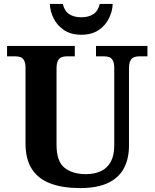

<svg xmlns="http://www.w3.org/2000/svg" viewBox="-20 -948 787 978"><path d="M387.1 10Q300.2 10 238.1 -13Q176 -36 143 -86Q110 -136 110 -218V-600Q110 -626.9 102.8 -639.9Q95.7 -652.9 84.2 -657Q72.7 -661 59 -661H16V-714H361V-661H319Q305.3 -661 293.5 -656.5Q281.7 -652 274.8 -638.4Q268 -624.9 268 -596V-210Q268 -126 308.5 -93.5Q349 -61 417 -61Q462 -61 494.5 -76.5Q527 -92 544.5 -124.5Q562 -157 562 -208V-600Q562 -626.9 554.8 -639.9Q547.7 -652.9 536.2 -657Q524.7 -661 511 -661H469V-714H731V-661H688Q674.3 -661 662.5 -656.5Q650.7 -652 643.8 -638.4Q637 -624.9 637 -596V-206Q637 -139.2 611 -90.6Q585 -42 530 -16Q475 10 387.1 10ZM393.9 -771Q342 -771 306.5 -794.5Q271 -818 253 -854.5Q235 -891 234 -928H300Q308 -892 332.5 -876Q357 -860 394 -860Q431 -860 455.5 -876Q480 -892 488 -928H554Q553 -891 535 -854.5Q517 -818 482 -794.5Q447 -771 393.9 -771Z"/></svg>

Font: Noto Serif Tamil
Style: Regular
Weight: 400
Designer: Indian Type Foundry, Tom Grace, and the Monotype Design Team
Foundry: Monotype Imaging Inc.
Version: Version 2.003